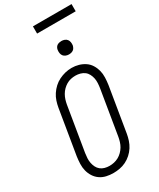

<svg xmlns="http://www.w3.org/2000/svg" viewBox="-274 -1201 1071 1292"><g transform="rotate(-30 262.0 -555.0)"><path d="M201 8Q173 8 146.5 2Q120 -4 98.5 -19Q77 -34 63 -56Q49 -78 42.5 -103.5Q36 -129 37 -157Q38 -185 42 -213L99 -558Q103 -582 111 -606.5Q119 -631 133.5 -653Q148 -675 167.5 -693Q187 -711 210.5 -722.5Q234 -734 258.5 -740Q283 -746 309 -746Q337 -746 363 -738.5Q389 -731 410.5 -716.5Q432 -702 446 -679.5Q460 -657 466.5 -631.5Q473 -606 472 -578Q471 -550 467 -522L410 -177Q406 -153 398 -128.5Q390 -104 376 -82Q362 -60 342 -42Q322 -24 298.5 -12.5Q275 -1 250 3.5Q225 8 201 8ZM202 -47Q220 -47 238 -51Q256 -55 272.5 -64Q289 -73 303 -87Q317 -101 326.5 -117Q336 -133 341.5 -151Q347 -169 350 -186L407 -531Q410 -550 411 -569.5Q412 -589 408.5 -606.5Q405 -624 396.5 -640.5Q388 -657 374 -667.5Q360 -678 342 -683Q324 -688 305 -688Q287 -688 269 -684Q251 -680 235 -670.5Q219 -661 205.5 -647.5Q192 -634 182.5 -617.5Q173 -601 167.5 -583.5Q162 -566 159 -549L102 -204Q99 -185 98 -166Q97 -147 100.5 -129Q104 -111 112 -95Q120 -79 133.5 -68Q147 -57 165 -52Q183 -47 202 -47ZM340 -833Q328 -833 316.5 -837.5Q305 -842 298 -851Q291 -860 289 -872.5Q287 -885 289 -898Q290 -906 294.5 -914.5Q299 -923 306.5 -928Q314 -933 323 -935Q332 -937 340 -937Q353 -937 364.5 -932.5Q376 -928 383 -919Q390 -910 392 -897.5Q394 -885 392 -872Q390 -864 385.5 -855.5Q381 -847 373.5 -842Q366 -837 357.5 -835Q349 -833 340 -833ZM224 -1062V-1118H524V-1062Z"/></g></svg>

Font: Iosevka Slab Light
Style: Italic
Weight: 300
Italic angle: -9°
Monospace: yes
Designer: Belleve Invis
Foundry: Belleve Invis
Version: Version 11.1.1; ttfautohint (v1.8.3)